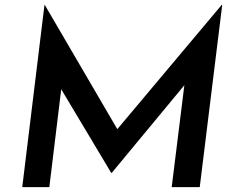

<svg xmlns="http://www.w3.org/2000/svg" viewBox="-20 -774 976 794"><path d="M184 0H72L164 -754H165L489 -199L440 -210L897 -754H899L806 0H690L751 -491V-432L442 -59H440L217 -432L243 -486Z"/></svg>

Font: Josefin Sans Thin SemiBold
Style: Italic
Weight: 600
Italic angle: -7°
Version: Version 2.000